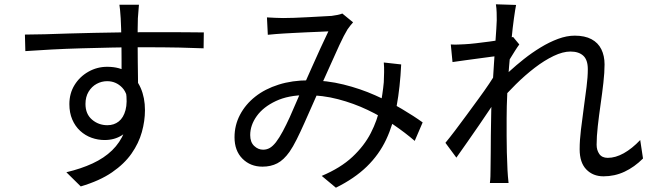

<svg xmlns="http://www.w3.org/2000/svg" viewBox="-20 -814 3040 894"><path d="M627 -792Q627 -787 625.5 -774Q624 -761 623.5 -748.5Q623 -736 622 -729Q621 -710 621 -677Q621 -644 621 -605Q621 -566 621.5 -526Q622 -486 622.5 -451Q623 -416 623 -392L546 -430Q546 -444 546 -472.5Q546 -501 546 -538.5Q546 -576 545.5 -613Q545 -650 544 -681Q543 -712 542 -729Q541 -749 539 -767.5Q537 -786 536 -792ZM96 -653Q137 -653 189 -654.5Q241 -656 299.5 -658Q358 -660 418 -661Q478 -662 533.5 -663Q589 -664 636 -664Q681 -664 726 -664Q771 -664 810.5 -664Q850 -664 880.5 -663.5Q911 -663 929 -663L928 -589Q886 -591 815.5 -592.5Q745 -594 635 -594Q570 -594 499.5 -592.5Q429 -591 358 -589Q287 -587 220.5 -583.5Q154 -580 98 -576ZM621 -362Q621 -296 601.5 -251Q582 -206 547.5 -184Q513 -162 467 -162Q436 -162 406.5 -172.5Q377 -183 353.5 -204.5Q330 -226 316.5 -257.5Q303 -289 303 -329Q303 -379 327 -418Q351 -457 391.5 -480Q432 -503 479 -503Q538 -503 576.5 -476.5Q615 -450 635 -404.5Q655 -359 655 -301Q655 -251 640.5 -199Q626 -147 592.5 -99Q559 -51 501.5 -11.5Q444 28 356 54L289 -12Q357 -28 411 -53Q465 -78 502 -114Q539 -150 558.5 -198Q578 -246 578 -308Q578 -376 549 -406Q520 -436 479 -436Q453 -436 430 -423.5Q407 -411 392.5 -387Q378 -363 378 -330Q378 -283 408.5 -257Q439 -231 480 -231Q511 -231 533 -248.5Q555 -266 564.5 -301.5Q574 -337 566 -390Z M1223 -733Q1242 -732 1262.5 -731Q1283 -730 1298 -730Q1318 -730 1349.5 -731Q1381 -732 1415 -734Q1449 -736 1479 -737.5Q1509 -739 1524 -740Q1539 -742 1551.5 -744.5Q1564 -747 1574 -751L1624 -710Q1617 -702 1610.5 -694Q1604 -686 1598 -677Q1582 -651 1560 -603.5Q1538 -556 1513.5 -500.5Q1489 -445 1465 -394Q1450 -360 1432.5 -320.5Q1415 -281 1397 -240.5Q1379 -200 1361.5 -165Q1344 -130 1328 -107Q1301 -69 1271 -53.5Q1241 -38 1202 -38Q1146 -38 1109 -75Q1072 -112 1072 -175Q1072 -231 1097.5 -279.5Q1123 -328 1168.5 -364Q1214 -400 1277.5 -420Q1341 -440 1417 -440Q1501 -440 1579.5 -420.5Q1658 -401 1726.5 -370.5Q1795 -340 1851.5 -306.5Q1908 -273 1948 -244L1911 -158Q1867 -196 1812 -233.5Q1757 -271 1692 -302Q1627 -333 1554.5 -352Q1482 -371 1405 -371Q1323 -371 1264.5 -343.5Q1206 -316 1175.5 -273.5Q1145 -231 1145 -185Q1145 -152 1163.5 -134.5Q1182 -117 1205 -117Q1222 -117 1236 -125Q1250 -133 1265 -152Q1281 -173 1297 -203Q1313 -233 1329 -268Q1345 -303 1360 -339Q1375 -375 1390 -406Q1410 -450 1430.5 -497Q1451 -544 1471.5 -588Q1492 -632 1509 -668Q1494 -667 1466.5 -666Q1439 -665 1407 -663.5Q1375 -662 1346.5 -660.5Q1318 -659 1301 -658Q1285 -657 1265 -655.5Q1245 -654 1227 -652ZM1848 -514Q1843 -408 1827 -321Q1811 -234 1778 -164Q1745 -94 1688 -38.5Q1631 17 1544 60L1478 5Q1566 -32 1621 -83.5Q1676 -135 1706.5 -194.5Q1737 -254 1749.5 -315Q1762 -376 1767 -431Q1768 -454 1768.5 -478Q1769 -502 1767 -523Z M2974 -76Q2934 -36 2888 -14.5Q2842 7 2790 7Q2741 7 2710 -25Q2679 -57 2679 -119Q2679 -161 2685 -210Q2691 -259 2698 -310.5Q2705 -362 2711 -408.5Q2717 -455 2717 -492Q2717 -535 2696 -554.5Q2675 -574 2636 -574Q2601 -574 2558 -553.5Q2515 -533 2470 -498.5Q2425 -464 2382 -421.5Q2339 -379 2303 -337L2305 -436Q2324 -456 2353.5 -483Q2383 -510 2419.5 -539Q2456 -568 2497 -593Q2538 -618 2578.5 -633Q2619 -648 2656 -648Q2703 -648 2734 -631.5Q2765 -615 2780 -584.5Q2795 -554 2795 -514Q2795 -477 2789.5 -428.5Q2784 -380 2776.5 -328Q2769 -276 2763.5 -227Q2758 -178 2758 -140Q2758 -115 2770.5 -97Q2783 -79 2810 -79Q2846 -79 2884.5 -100.5Q2923 -122 2961 -162ZM2302 -554Q2290 -553 2265.5 -549.5Q2241 -546 2210 -542Q2179 -538 2147 -533.5Q2115 -529 2087 -525L2079 -607Q2095 -606 2110.5 -606.5Q2126 -607 2144 -608Q2165 -609 2195.5 -612.5Q2226 -616 2259.5 -620.5Q2293 -625 2322.5 -630.5Q2352 -636 2369 -642L2398 -607Q2389 -595 2378 -577.5Q2367 -560 2356 -542Q2345 -524 2337 -510L2306 -374Q2289 -347 2264 -310Q2239 -273 2211.5 -232.5Q2184 -192 2156 -152.5Q2128 -113 2105 -80L2054 -149Q2073 -172 2098.5 -205.5Q2124 -239 2152.5 -278Q2181 -317 2208.5 -354.5Q2236 -392 2257.5 -424Q2279 -456 2290 -476L2294 -527ZM2293 -720Q2293 -737 2292.5 -756Q2292 -775 2289 -794L2383 -791Q2379 -771 2373 -728.5Q2367 -686 2361.5 -628Q2356 -570 2350.5 -506Q2345 -442 2342 -379.5Q2339 -317 2339 -264Q2339 -219 2339 -180.5Q2339 -142 2340 -104.5Q2341 -67 2343 -23Q2344 -10 2345 7Q2346 24 2348 38H2261Q2263 24 2263.5 7.5Q2264 -9 2264 -21Q2265 -69 2265 -106Q2265 -143 2265.5 -182.5Q2266 -222 2267 -277Q2267 -299 2269 -337.5Q2271 -376 2274 -422.5Q2277 -469 2280 -517Q2283 -565 2286 -607.5Q2289 -650 2291 -680Q2293 -710 2293 -720Z"/></svg>

Font: Farlight84_Sys_V01
Style: Regular
Weight: 400
Designer: Ryoko NISHIZUKA  (kana, bopomofo & ideographs); Paul D. Hunt (Latin, Greek & Cyrillic); Sandoll Communications , Soo-you
Foundry: Adobe
Version: Version 2.004;October 29, 2024;FontCreator 14.0.0.2814 64-bi